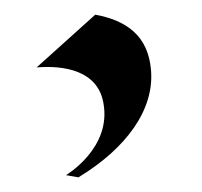

<svg xmlns="http://www.w3.org/2000/svg" viewBox="-20 -109 276 262"><path d="M186 -14C182 -60 153 -81 110 -89L30 -17C67 -20 113 -13 121 31C133 93 70 130 70 130L87 133C153 93 191 40 186 -14Z"/></svg>

Font: Quintessential
Style: Regular
Weight: 400
Designer: Astigmatic (AOETI)
Foundry: Astigmatic (AOETI)
Version: Version 1.000